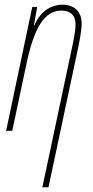

<svg xmlns="http://www.w3.org/2000/svg" viewBox="-20 -556 397 816"><path d="M283 -339 160 240H186L307 -329C316 -370 327 -424 327 -455C327 -509 294 -536 245 -536C193 -536 149 -503 126 -448H124L138 -526H117L6 0H32L93 -287C125 -436 167 -511 242 -511C278 -511 301 -492 301 -453C301 -419 291 -378 283 -339Z"/></svg>

Font: Noto Sans ExtraCondensed Thin
Style: Italic
Weight: 100
Width: 2
Italic angle: -12°
Designer: Monotype Design Team
Foundry: Monotype Imaging Inc.
Version: Version 2.013